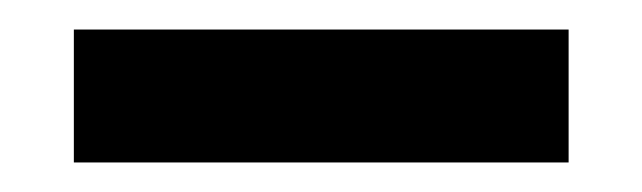

<svg xmlns="http://www.w3.org/2000/svg" viewBox="-20 -390 435 130"><path d="M365 -280H30V-370H365Z"/></svg>

Font: TypoPRO Sinkin Sans
Style: 400 Regular
Weight: 400
Designer: Keith Bates
Foundry: K-Type
Version: Sinkin Sans (version 1.0)  by Keith Bates   •   © 2014   www